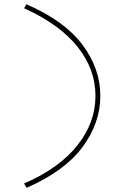

<svg xmlns="http://www.w3.org/2000/svg" viewBox="-20 -712 627 909"><path d="M106 177 94 157Q261 84 346.5 -24Q432 -132 432 -258Q432 -384 347 -490.5Q262 -597 94 -673L105 -692Q286 -613 370.5 -500Q455 -387 455 -258Q455 -129 370 -15Q285 99 106 177Z"/></svg>

Font: Lexend Tera Thin
Style: Regular
Weight: 250
Version: Version 1.007